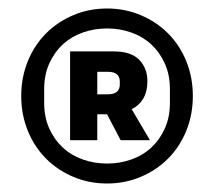

<svg xmlns="http://www.w3.org/2000/svg" viewBox="-20 -730 504 452"><path d="M232 -298Q190 -298 153 -313.5Q116 -329 88.5 -356.5Q61 -384 45.5 -422Q30 -460 30 -504Q30 -548 45.5 -586Q61 -624 88.5 -651.5Q116 -679 153 -694.5Q190 -710 232 -710Q274 -710 311 -694.5Q348 -679 375.5 -651.5Q403 -624 418.5 -586Q434 -548 434 -504Q434 -460 418.5 -422Q403 -384 375.5 -356.5Q348 -329 311 -313.5Q274 -298 232 -298ZM232 -345Q262 -345 289 -354.5Q316 -364 336 -382.5Q356 -401 368 -427.5Q380 -454 380 -488V-520Q380 -554 368 -580.5Q356 -607 336 -625.5Q316 -644 289 -653.5Q262 -663 232 -663Q202 -663 175 -653.5Q148 -644 128 -625.5Q108 -607 96 -580.5Q84 -554 84 -520V-488Q84 -454 96 -427.5Q108 -401 128 -382.5Q148 -364 175 -354.5Q202 -345 232 -345ZM209 -400H145V-609H247Q289 -609 308 -589Q327 -569 327 -539Q327 -514 317 -497.5Q307 -481 290 -473L333 -400H264L232 -461H209ZM234 -508Q262 -508 262 -531V-538Q262 -561 234 -561H209V-508Z"/></svg>

Font: IBM Plex Thai
Style: Bold
Weight: 700
Designer: Mike Abbink, Paul van der Laan, Pieter van Rosmalen, Ben Mitchell, Mark Frömberg
Foundry: Bold Monday
Version: Version 1.0